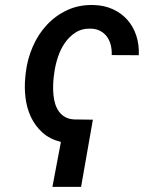

<svg xmlns="http://www.w3.org/2000/svg" viewBox="-20 -558 627 762"><path d="M301.8 183.6H188L221.7 5.4Q177.2 -5.9 148.2 -32.2Q119.1 -58.6 102.5 -94.2Q85.9 -129.9 81.1 -171.1Q76.2 -212.4 80.6 -253.4L82.5 -271.5Q88.9 -324.2 110.1 -373Q131.3 -421.9 165.8 -459Q200.2 -496.1 246.8 -517.8Q293.5 -539.6 350.6 -538.1Q393.6 -537.1 427.7 -521.5Q461.9 -505.9 485.4 -479.5Q508.8 -453.1 520.8 -417Q532.7 -380.9 530.8 -338.9L423.3 -339.4Q424.3 -359.4 419.9 -377.9Q415.5 -396.5 405.5 -410.9Q395.5 -425.3 379.6 -434.3Q363.8 -443.4 341.8 -444.3Q306.6 -445.8 281 -429.7Q255.4 -413.6 237.8 -388.2Q220.2 -362.8 210 -331.8Q199.7 -300.8 195.8 -271.5L193.4 -253.9Q191.4 -237.3 190.9 -218.8Q190.4 -200.2 192.1 -181.6Q193.8 -163.1 199 -146Q204.1 -128.9 213.9 -115.5Q223.6 -102.1 238.5 -93.5Q253.4 -85 274.9 -84L348.6 -83Z"/></svg>

Font: Roboto Mono Medium
Style: Italic
Weight: 500
Designer: Google
Version: Version 2.000985; 2015; ttfautohint (v1.3)